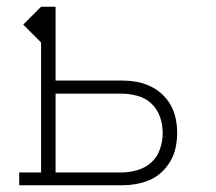

<svg xmlns="http://www.w3.org/2000/svg" viewBox="-20 -550 640 570"><path d="M37 0V-38H102V-424L49 -477L102 -530H145V-311H340Q362 -311 383 -307.5Q404 -304 424 -295Q444 -286 460 -271.5Q476 -257 486.5 -238.5Q497 -220 501.5 -198.5Q506 -177 506 -155Q506 -134 501.5 -112.5Q497 -91 486.5 -72.5Q476 -54 460 -39Q444 -24 424 -15.5Q404 -7 383 -3.5Q362 0 340 0ZM145 -38H340Q364 -38 388 -45Q412 -52 429.5 -68Q447 -84 455 -107.5Q463 -131 463 -155Q463 -180 455 -203Q447 -226 429.5 -242.5Q412 -259 388 -265.5Q364 -272 340 -272H145Z"/></svg>

Font: Iosevka Slab XLtEx
Style: Regular
Weight: 200
Width: 7
Monospace: yes
Designer: Belleve Invis
Foundry: Belleve Invis
Version: Version 11.1.0; ttfautohint (v1.8.3)